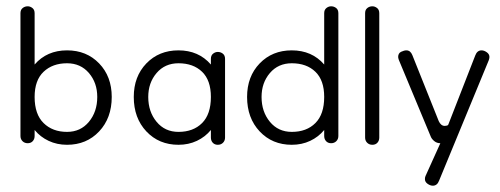

<svg xmlns="http://www.w3.org/2000/svg" viewBox="-20 -450 1590 610"><path d="M193 10Q161 10 134.5 -2.5Q108 -15 90 -37V-18Q90 -8 84 -1.5Q78 5 68 5Q58 5 51.5 -1.5Q45 -8 45 -18V-408Q45 -419 52 -424.5Q59 -430 68 -430Q76 -430 83 -424.5Q90 -419 90 -408V-245Q129 -290 193 -290Q255 -290 295 -248.5Q335 -207 335 -142Q335 -75 295 -32.5Q255 10 193 10ZM193 -31Q236 -31 262.5 -63Q289 -95 289 -142Q289 -187 262.5 -218Q236 -249 193 -249Q147 -249 118.5 -222Q90 -195 90 -142Q90 -87 118.5 -59Q147 -31 193 -31Z M547 10Q485 10 445 -32.5Q405 -75 405 -142Q405 -207 445 -248.5Q485 -290 547 -290Q611 -290 650 -245V-263Q650 -274 657 -279.5Q664 -285 672 -285Q681 -285 688 -279.5Q695 -274 695 -263V-13Q695 -3 688.5 3.5Q682 10 672 10Q662 10 656 3.5Q650 -3 650 -13V-37Q632 -15 605.5 -2.5Q579 10 547 10ZM547 -31Q594 -31 622 -59Q650 -87 650 -142Q650 -195 622 -222Q594 -249 547 -249Q504 -249 477.5 -218Q451 -187 451 -142Q451 -95 477.5 -63Q504 -31 547 -31Z M907 10Q845 10 805 -32.5Q765 -75 765 -142Q765 -207 805 -248.5Q845 -290 907 -290Q971 -290 1010 -245V-408Q1010 -419 1017 -424.5Q1024 -430 1032 -430Q1041 -430 1048 -424.5Q1055 -419 1055 -408V-18Q1055 -8 1048.5 -1.5Q1042 5 1032 5Q1022 5 1016 -1.5Q1010 -8 1010 -18V-37Q992 -15 965.5 -2.5Q939 10 907 10ZM907 -31Q954 -31 982 -59Q1010 -87 1010 -142Q1010 -195 982 -222Q954 -249 907 -249Q864 -249 837.5 -218Q811 -187 811 -142Q811 -95 837.5 -63Q864 -31 907 -31Z M1163 10Q1153 10 1146.5 3.5Q1140 -3 1140 -13V-408Q1140 -419 1147 -424.5Q1154 -430 1163 -430Q1171 -430 1178 -424.5Q1185 -419 1185 -408V-13Q1185 -3 1179 3.5Q1173 10 1163 10Z M1245 -269Q1245 -281 1254.5 -285.5Q1264 -290 1271 -290Q1284 -290 1290 -275L1374 -65Q1381 -50 1393 -50Q1396 -50 1400 -51Q1404 -52 1405 -56L1490 -274Q1496 -290 1510 -290Q1518 -290 1526.5 -284Q1535 -278 1535 -269Q1535 -265 1533 -259L1375 124Q1369 140 1355 140Q1347 140 1338.5 134Q1330 128 1330 119Q1330 113 1332 109L1379 5Q1368 5 1360 -1.5Q1352 -8 1349 -15L1247 -260Q1245 -266 1245 -269Z"/></svg>

Font: Dongle Light
Style: Regular
Weight: 300
Designer: Yanghee Ryu
Foundry: Yanghee Ryu
Version: Version 2.000